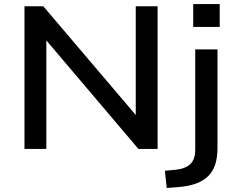

<svg xmlns="http://www.w3.org/2000/svg" viewBox="-20 -736 1177 949"><path d="M101 0V-705H194L666 -150H651V-705H759V0H664L194 -554H209V0ZM935 -603V-716H1066V-603ZM804 193 795 108 849 103Q896 98 920.5 75Q945 52 945 4V-492H1055V-5Q1055 40 1044.5 74.5Q1034 109 1010.5 133Q987 157 949.5 171Q912 185 858 189Z"/></svg>

Font: Nunito Sans 10pt SemiExpanded SemiBold
Style: Regular
Weight: 600
Width: 6
Designer: Vernon Adams
Foundry: Vernon Adams
Version: Version 3.101;gftools[0.9.27]